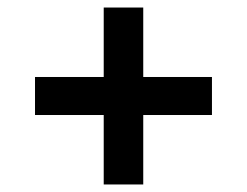

<svg xmlns="http://www.w3.org/2000/svg" viewBox="-20 -598 656 510"><path d="M255.5 -108V-292.5H73V-393.5H255.5V-578H360.5V-393.5H543V-292.5H360.5V-108Z"/></svg>

Font: Overpass Mono Light SemiBold
Style: Regular
Weight: 600
Monospace: yes
Version: Version 4.000